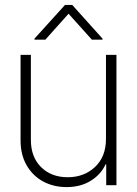

<svg xmlns="http://www.w3.org/2000/svg" viewBox="-20 -761 563 789"><path d="M415.5 -190.4V-535.6H458.5V0H416.5V-85.4H413.6Q395 -44.4 353.3 -18.3Q311.5 7.8 253.4 7.8Q199.7 7.8 157 -15.4Q114.3 -38.6 89.4 -81.8Q64.5 -125 64.5 -184.1V-535.6H106.9V-186Q106.9 -115.7 148.9 -74.2Q190.9 -32.7 258.3 -32.7Q325.7 -32.7 370.6 -75Q415.5 -117.2 415.5 -190.4ZM357.4 -598.1 261.7 -704.6 166.5 -598.1H121.6V-602.1L247.1 -740.7H276.9L401.4 -602.1V-598.1Z"/></svg>

Font: Inter Display Extra Light
Style: Regular
Weight: 200
Designer: Rasmus Andersson
Foundry: rsms
Version: Version 4.000;git-4fc901f